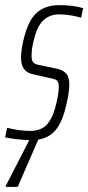

<svg xmlns="http://www.w3.org/2000/svg" viewBox="-35 -538 344 748"><path d="M96 -379Q88 -348 88 -321Q88 -302 94.5 -295Q101 -288 116 -285L184 -271Q209 -266 222 -252.5Q235 -239 235 -209Q235 -199 232.5 -178Q230 -157 225 -137Q211 -70 185.5 -36Q160 -2 114 6L34 190H-13L-12 185L79 8Q52 7 24 3.5Q-4 0 -15 -3L-7 -40Q41 -28 82 -28Q128 -28 151 -56.5Q174 -85 186 -142Q194 -178 194 -199Q194 -218 187 -224Q180 -230 163 -233L96 -248Q71 -253 59 -268.5Q47 -284 47 -313Q47 -339 54 -371Q72 -455 106 -486.5Q140 -518 196 -518Q251 -518 289 -506L281 -469Q269 -473 245 -477.5Q221 -482 196 -482Q159 -482 134 -459Q109 -436 96 -379Z"/></svg>

Font: Saira Ultra Condensed ExLight
Style: Italic
Weight: 200
Width: 1
Italic angle: -12°
Designer: Hector Gatti with collaboration of the Omnibus-Type team
Foundry: Omnibus-Type
Version: Version 1.001; ttfautohint (v1.8)